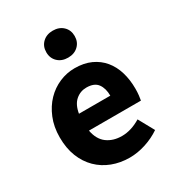

<svg xmlns="http://www.w3.org/2000/svg" viewBox="-176 -831 871 950"><g transform="rotate(-30 259.0 -355.5)"><path d="M287 12Q234 12 188 -5.5Q142 -23 108 -56.5Q74 -90 55 -138Q36 -186 36 -248Q36 -308 56 -356.5Q76 -405 108.5 -438.5Q141 -472 183 -490Q225 -508 270 -508Q323 -508 362.5 -490Q402 -472 428.5 -440Q455 -408 468 -364.5Q481 -321 481 -270Q481 -250 479 -232Q477 -214 475 -205H178Q188 -151 222.5 -125.5Q257 -100 307 -100Q360 -100 414 -133L463 -44Q425 -18 378.5 -3Q332 12 287 12ZM177 -302H356Q356 -344 337 -370Q318 -396 273 -396Q238 -396 211.5 -373Q185 -350 177 -302ZM270 -569Q234 -569 211.5 -590.5Q189 -612 189 -646Q189 -680 211.5 -701.5Q234 -723 270 -723Q306 -723 328.5 -701.5Q351 -680 351 -646Q351 -612 328.5 -590.5Q306 -569 270 -569Z"/></g></svg>

Font: hySource Sans Pro
Style: Bold
Weight: 700
Designer: Paul D. Hunt
Foundry: Adobe Systems Incorporated
Version: Version 2.021;PS 2.000;hotconv 1.0.86;makeotf.lib2.5.63406